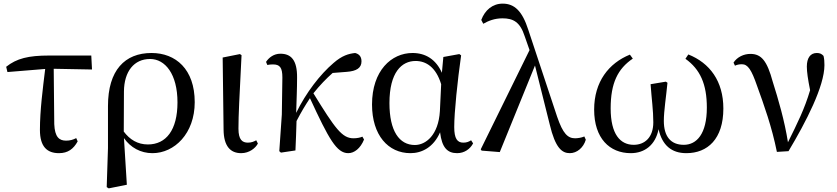

<svg xmlns="http://www.w3.org/2000/svg" viewBox="-20 -829 4614 1058"><path d="M305 15C354 15 385 -8 408 -50L400 -68C383 -59 366 -54 344 -54C306 -54 282 -74 279 -145L276 -450L487 -446L483 -523H251C136 -523 72 -507 14 -461L21 -432L229 -449C216 -342 200 -221 200 -113C200 -20 240 15 305 15Z M568 202 579 209 679 189 663 -68C699 -16 755 15 820 15C941 15 1053 -93 1053 -266C1053 -448 948 -537 815 -537C668 -537 575 -442 575 -245V-13ZM662 -104 663 -325C664 -436 719 -504 807 -504C890 -504 958 -421 958 -265C958 -112 895 -33 795 -33C738 -33 695 -60 662 -104Z M1309 15C1354 15 1388 -13 1401 -38L1392 -56C1379 -49 1366 -43 1346 -43C1315 -43 1294 -59 1294 -120C1294 -196 1299 -284 1311 -525L1302 -531L1207 -512L1212 -114C1213 -23 1250 15 1309 15Z M1899 15C1932 15 1966 -11 1986 -60L1977 -76C1966 -71 1948 -67 1928 -67C1865 -67 1827 -120 1707 -315C1743 -360 1778 -396 1813 -427L1890 -433C1944 -437 1972 -454 1972 -491C1972 -520 1956 -532 1937 -537C1901 -533 1865 -523 1818 -482C1744 -419 1666 -318 1612 -207C1614 -273 1617 -340 1617 -401C1618 -498 1584 -533 1525 -533C1489 -533 1462 -512 1446 -488L1453 -471C1462 -473 1473 -474 1484 -474C1522 -474 1536 -457 1536 -402L1533 -198L1519 4L1528 12L1608 0C1611 -54 1612 -107 1614 -162C1642 -216 1660 -245 1688 -288C1792 -63 1835 15 1899 15Z M2242 15C2304 15 2369 -17 2405 -100C2415 -16 2445 15 2499 15C2539 15 2571 -8 2587 -39L2576 -56C2563 -48 2552 -43 2533 -43C2500 -43 2483 -65 2483 -129C2483 -211 2501 -383 2521 -524L2511 -531L2423 -515L2415 -428C2382 -502 2325 -537 2253 -537C2137 -537 2030 -440 2030 -253C2030 -84 2119 15 2242 15ZM2411 -365 2404 -217C2396 -84 2326 -30 2266 -30C2180 -30 2126 -107 2126 -261C2126 -430 2193 -493 2270 -493C2327 -493 2382 -460 2411 -365Z M3120 15C3159 15 3195 -15 3208 -59L3200 -77C3184 -70 3163 -67 3149 -67C3109 -67 3082 -92 3050 -186L2891 -665C2858 -768 2815 -809 2750 -809C2694 -809 2652 -773 2632 -719L2643 -698C2671 -714 2705 -728 2749 -728C2809 -728 2846 -707 2871 -630L2898 -553L2629 -6L2634 1L2734 9L2928 -468L3009 -144C3040 -13 3077 15 3120 15Z M3456 15C3532 15 3592 -30 3609 -117C3629 -28 3681 15 3762 15C3879 15 3966 -63 3966 -231C3966 -382 3891 -482 3773 -529L3757 -505C3838 -447 3875 -366 3875 -236C3875 -91 3819 -31 3748 -31C3676 -31 3638 -77 3638 -163C3638 -218 3651 -298 3658 -373L3649 -379L3565 -365C3571 -281 3580 -221 3580 -155C3580 -72 3533 -31 3472 -31C3398 -31 3345 -89 3345 -232C3345 -371 3384 -450 3467 -506L3451 -528C3335 -481 3254 -379 3254 -225C3254 -67 3339 15 3456 15Z M4261 8 4325 4C4422 -158 4523 -354 4523 -470C4523 -490 4522 -504 4518 -521C4508 -532 4498 -537 4481 -537C4445 -537 4426 -509 4426 -462C4426 -433 4432 -392 4444 -332C4414 -230 4374 -150 4322 -45C4303 -165 4269 -281 4238 -379C4207 -493 4176 -532 4115 -532C4079 -532 4042 -515 4022 -484L4030 -467C4040 -472 4053 -475 4068 -475C4101 -475 4121 -445 4152 -355C4190 -250 4233 -131 4261 8Z"/></svg>

Font: Noto Serif CJK SC Medium
Style: Regular
Weight: 500
Designer: Ryoko NISHIZUKA 西塚涼子 (kana & ideographs); Frank Grießhammer (Latin, Greek & Cyrillic); Wenlong ZHANG 张文龙 (bopomofo); San
Foundry: Adobe
Version: Version 2.001;hotconv 1.1.0;makeotfexe 2.6.0